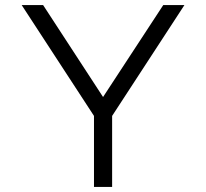

<svg xmlns="http://www.w3.org/2000/svg" viewBox="-20 -742 818 762"><path d="M425 -282V0H353V-282L66 -722H151L389 -357L628 -722H712Z"/></svg>

Font: SUIT Variable
Style: Regular
Weight: 400
Designer: Sunn Youn; Korean Glyphs from Source Han Sans (Sandoll Communications; Soo-young Jang, Joo-yeon Kang)
Foundry: Sunn
Version: Version 1.150;FEAKit 1.0